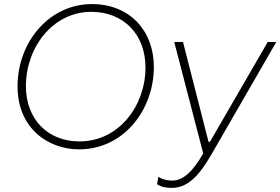

<svg xmlns="http://www.w3.org/2000/svg" viewBox="-20 -726 1374 941"><path d="M368 6C584 6 734 -185 734 -398C734 -578 613 -706 431 -706C219 -706 66 -518 66 -303C66 -95 218 6 368 6ZM370 -33C213 -33 107 -142 107 -304C107 -493 238 -668 428 -668C581 -668 693 -562 693 -395C693 -207 562 -33 370 -33ZM821 195C896 195 952 142 1015 33L1334 -520H1292L1009 -31H1002L877 -520H834L976 26C924 116 878 159 823 159C798 159 776 153 756 141L750 177C769 190 795 195 821 195Z"/></svg>

Font: Fixel Display ExtraLight
Style: Italic
Weight: 200
Italic angle: -10°
Designer: AlfaBravo + MacPaw
Foundry: Kyrylo Tkachov, Marchela Mozhyna, Serhii Makarenko, Maria Weinstein, Zakhar Kryvoshyya
Version: Version 1.210;Glyphs 3.2 (3217)